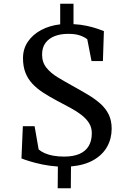

<svg xmlns="http://www.w3.org/2000/svg" viewBox="-20 -880 700 1026"><path d="M288.3 126 289.3 10Q245 7 205.5 -1.3Q166 -9.6 136.9 -18.8Q107.7 -27.9 94.7 -33.6L102.1 -205.5H164.9L186.5 -81.5Q199.6 -70 219.3 -61.3Q239 -52.7 265 -47.9Q291 -43.2 322.7 -43.2Q371.5 -43.2 404.4 -57.4Q437.3 -71.7 453.9 -99.6Q470.6 -127.4 470.6 -168.4Q470.6 -198.5 456 -222Q441.3 -245.5 415.7 -265.4Q390 -285.4 356.3 -303.6Q322.7 -321.8 285.2 -341.5Q243.8 -363.4 210.2 -385.3Q176.6 -407.2 152.5 -433.2Q128.4 -459.2 115.7 -492.2Q102.9 -525.2 102.9 -569.2Q102.9 -618.9 128.9 -657.1Q154.9 -695.3 199.7 -719.4Q244.6 -743.4 301.7 -750V-860H372.8V-751Q411.6 -748.9 443.8 -741.9Q475.9 -734.9 499.3 -726.9Q522.7 -718.9 535.2 -713.9L529.9 -553.6H469.1L446.4 -670Q431.6 -682.2 406 -691Q380.3 -699.7 341.5 -699Q303.8 -699 272.8 -687.2Q241.7 -675.4 223.3 -650.9Q204.9 -626.5 204.9 -588.4Q204.9 -546.9 228.1 -518.1Q251.4 -489.2 288.2 -467Q324.9 -444.8 365.1 -422.6Q411.4 -397.1 450.1 -373.9Q488.9 -350.8 517.1 -325.4Q545.4 -300 561 -268Q576.7 -235.9 576.7 -192.2Q576.7 -139.1 552.3 -95.7Q528 -52.3 479.6 -24.6Q431.2 3.1 359.4 9.4L358.4 126Z"/></svg>

Font: Merriweather Light
Style: Regular
Weight: 300
Designer: Eben Sorkin
Foundry: Eben Sorkin
Version: Version 2.100